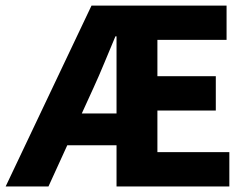

<svg xmlns="http://www.w3.org/2000/svg" viewBox="-34 -672 899 692"><path d="M-13.6 0 295.8 -651.8H782.6V-528.2H533.3V-397.3H743.8V-273.7H533.3V-123.6H792.6V0H386V-541H382Q361.7 -493.1 342.3 -445.9Q322.9 -398.8 303.1 -355.7L140.7 0ZM137.7 -148.5V-263.1H463.4V-148.5Z"/></svg>

Font: SourceSans3VF
Style: Regular
Weight: 200
Designer: Paul D. Hunt
Foundry: Adobe
Version: Version 3.052;hotconv 1.1.0;makeotfexe 2.6.0